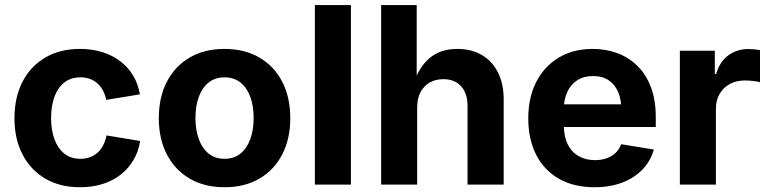

<svg xmlns="http://www.w3.org/2000/svg" viewBox="-20 -748 3117 778"><path d="M304.2 10.7Q222.7 10.7 163.1 -24.4Q103.5 -59.6 71 -122.6Q38.6 -185.5 38.6 -269Q38.6 -353 71 -416.3Q103.5 -479.5 163.1 -514.6Q222.7 -549.8 304.2 -549.8Q353.5 -549.8 394.5 -536.9Q435.5 -523.9 467.3 -500Q499 -476.1 519.3 -442.1Q539.6 -408.2 546.9 -365.7L410.6 -343.3Q406.2 -364.3 397.2 -381.1Q388.2 -397.9 375 -409.9Q361.8 -421.9 344.5 -428.2Q327.1 -434.6 306.2 -434.6Q267.1 -434.6 240.7 -413.8Q214.4 -393.1 200.7 -356Q187 -318.8 187 -269.5Q187 -221.2 200.7 -183.8Q214.4 -146.5 240.7 -125.5Q267.1 -104.5 306.2 -104.5Q327.1 -104.5 344.7 -111.1Q362.3 -117.7 375.7 -129.9Q389.2 -142.1 398.2 -159.7Q407.2 -177.2 411.6 -199.2L547.9 -176.8Q541 -133.3 520.5 -98.9Q500 -64.5 468.3 -39.8Q436.5 -15.1 395 -2.2Q353.5 10.7 304.2 10.7Z M889.6 10.7Q808.1 10.7 748.3 -24.4Q688.5 -59.6 656 -122.6Q623.5 -185.5 623.5 -269Q623.5 -353.5 656 -416.5Q688.5 -479.5 748.3 -514.6Q808.1 -549.8 889.6 -549.8Q971.7 -549.8 1031.5 -514.6Q1091.3 -479.5 1123.8 -416.5Q1156.2 -353.5 1156.2 -269Q1156.2 -185.5 1123.8 -122.6Q1091.3 -59.6 1031.5 -24.4Q971.7 10.7 889.6 10.7ZM889.6 -104.5Q928.7 -104.5 954.8 -126Q981 -147.5 994.4 -184.8Q1007.8 -222.2 1007.8 -269.5Q1007.8 -317.9 994.4 -355Q981 -392.1 954.8 -413.3Q928.7 -434.6 889.6 -434.6Q851.1 -434.6 825 -413.3Q798.8 -392.1 785.4 -355Q772 -317.9 772 -269.5Q772 -222.2 785.4 -184.8Q798.8 -147.5 825 -126Q851.1 -104.5 889.6 -104.5Z M1401.9 -727.5V0H1255.9V-727.5Z M1670.4 -313V0H1524.4V-727.5H1668.5V-406.2H1654.8Q1676.3 -474.6 1720.2 -512.2Q1764.2 -549.8 1833.5 -549.8Q1890.1 -549.8 1932.4 -525.1Q1974.6 -500.5 1997.8 -454.6Q2021 -408.7 2021 -344.7V0H1874.5V-318.8Q1874.5 -369.6 1848.4 -398.4Q1822.3 -427.2 1776.4 -427.2Q1745.6 -427.2 1721.7 -413.8Q1697.8 -400.4 1684.1 -375Q1670.4 -349.6 1670.4 -313Z M2388.7 10.7Q2305.7 10.7 2245.4 -23.4Q2185.1 -57.6 2152.8 -120.4Q2120.6 -183.1 2120.6 -268.6Q2120.6 -352.5 2152.8 -415.8Q2185.1 -479 2243.9 -514.4Q2302.7 -549.8 2381.8 -549.8Q2435.5 -549.8 2481.9 -532.5Q2528.3 -515.1 2563.2 -480.7Q2598.1 -446.3 2617.7 -394.5Q2637.2 -342.8 2637.2 -273.9V-233.4H2179.7V-325.2H2566.4L2498 -300.8Q2498 -343.3 2485.1 -374.3Q2472.2 -405.3 2446.5 -422.6Q2420.9 -439.9 2382.8 -439.9Q2345.2 -439.9 2318.8 -422.6Q2292.5 -405.3 2278.6 -375.2Q2264.6 -345.2 2264.6 -306.6V-242.2Q2264.6 -195.8 2280.3 -163.8Q2295.9 -131.8 2324.7 -115.5Q2353.5 -99.1 2391.1 -99.1Q2417 -99.1 2438.2 -106.7Q2459.5 -114.3 2474.4 -128.4Q2489.3 -142.6 2497.1 -163.6L2629.4 -142.1Q2616.7 -96.2 2584 -61.8Q2551.3 -27.3 2501.7 -8.3Q2452.1 10.7 2388.7 10.7Z M2734.9 0V-542.5H2876.5V-448.2H2881.8Q2896.5 -498.5 2931.4 -523.9Q2966.3 -549.3 3012.7 -549.3Q3024.4 -549.3 3037.1 -548.1Q3049.8 -546.9 3059.6 -544.9V-415Q3050.3 -418 3031.7 -419.9Q3013.2 -421.9 2996.6 -421.9Q2963.4 -421.9 2937 -407.5Q2910.6 -393.1 2895.8 -367.4Q2880.9 -341.8 2880.9 -307.1V0Z"/></svg>

Font: Inter 16pt
Style: Bold
Weight: 700
Version: Version 4.001;git-66647c0bb